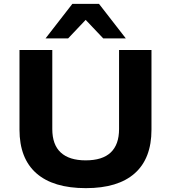

<svg xmlns="http://www.w3.org/2000/svg" viewBox="-20 -964 887 995"><path d="M425 11Q256 11 168.5 -66Q81 -143 81 -292V-705H251V-295Q251 -214 295 -173.5Q339 -133 424 -133Q511 -133 554 -174Q597 -215 597 -295V-705H765V-292Q765 -143 678.5 -66Q592 11 425 11ZM216 -765 355 -944H493L632 -765H515L424 -861L333 -765Z"/></svg>

Font: Nunito Sans 10pt SemiExpanded ExtraBold
Style: Regular
Weight: 800
Width: 6
Designer: Vernon Adams
Foundry: Vernon Adams
Version: Version 3.101;gftools[0.9.27]